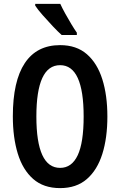

<svg xmlns="http://www.w3.org/2000/svg" viewBox="-20 -957 617 987"><path d="M532 -358Q532 -248 506 -165.5Q480 -83 426.5 -36.5Q373 10 289 10Q204 10 150.5 -37Q97 -84 71.5 -167Q46 -250 46 -359Q46 -540 107.5 -632.5Q169 -725 289 -725Q373 -725 426.5 -678.5Q480 -632 506 -549.5Q532 -467 532 -358ZM167 -358Q167 -94 289 -94Q349 -94 379.5 -159Q410 -224 410 -358Q410 -622 289 -622Q167 -622 167 -358ZM290 -937Q300 -915 315.5 -887Q331 -859 347 -832.5Q363 -806 375 -789V-777H297Q279 -793 252 -821.5Q225 -850 199.5 -879Q174 -908 161 -928V-937Z"/></svg>

Font: Noto Sans Ethiopic ExtraCondensed SemiBold
Style: Regular
Weight: 600
Width: 2
Designer: Monotype Design Team
Foundry: Monotype Imaging Inc.
Version: Version 2.102; ttfautohint (v1.8.4.7-5d5b)